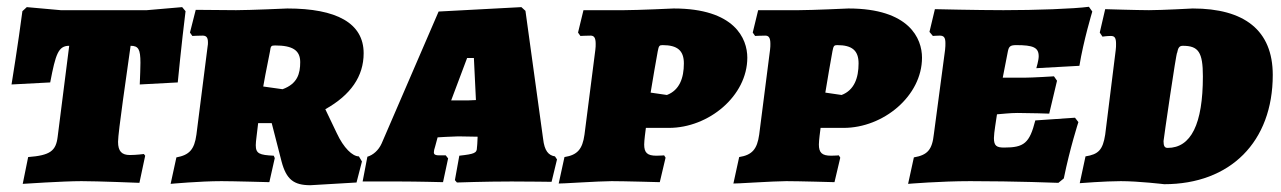

<svg xmlns="http://www.w3.org/2000/svg" viewBox="-20 -534 3776 566"><path d="M184 -399 150 -131C145 -89 128 -76 63 -71L47 8C47 8 166 0 220 0C268 0 391 5 391 5L408 -75L404 -80C404 -80 382 -77 363 -77C339 -77 328 -88 328 -116C328 -144 354 -319 365 -399C388 -399 394 -389 394 -349C394 -333 393 -312 392 -285L504 -291C504 -291 515 -405 527 -501L517 -513L413 -504H159L59 -513L46 -501C34 -408 14 -285 14 -285L128 -291C144 -375 152 -399 184 -399Z M741 -171H781L810 -58C824 -5 846 12 895 12L1031 4L1047 -58L1038 -73C1019 -73 993 -98 973 -141L939 -212C1014 -254 1052 -309 1052 -377C1052 -466 972 -509 827 -509C827 -509 717 -504 676 -504L557 -505L540 -438L547 -428C547 -428 564 -429 577 -429C588 -429 593 -424 593 -409C593 -405 593 -402 592 -397L559 -137C553 -93 538 -77 500 -70L483 8C483 8 569 0 633 0C666 0 774 3 774 3L790 -68L787 -75C745 -77 734 -81 734 -106C734 -113 735 -120 736 -129ZM813 -271 756 -279C760 -301 762 -314 776 -383C778 -398 779 -400 791 -400C842 -400 865 -386 865 -351C865 -317 857 -287 813 -271Z M1581 -125 1529 -502 1517 -513 1273 -500 1105 -111C1096 -91 1080 -77 1063 -72L1049 1H1159C1208 1 1286 3 1286 3L1301 -67L1294 -76H1275C1264 -76 1259 -78 1259 -85C1259 -89 1260 -94 1263 -103L1270 -129C1267 -129 1318 -132 1331 -132L1388 -131L1387 -110C1387 -105 1386 -102 1386 -99C1386 -83 1379 -80 1334 -75L1321 -3L1327 4C1327 4 1409 1 1488 1C1535 1 1606 2 1606 2L1622 -64L1616 -73C1597 -76 1585 -89 1581 -125ZM1310 -238 1357 -363H1377L1383 -239C1365 -238 1358 -238 1346 -238Z M1700 -504 1684 -438 1691 -428C1691 -428 1708 -429 1721 -429C1731 -429 1736 -423 1736 -405C1736 -400 1736 -394 1735 -387L1703 -137C1697 -94 1682 -77 1644 -71L1627 7C1627 8 1747 0 1783 0C1819 0 1925 3 1925 3L1942 -69C1941 -72 1939 -73 1938 -76C1938 -76 1925 -75 1915 -75C1888 -75 1879 -84 1879 -108C1879 -115 1880 -123 1881 -133L1884 -157H1952C2069 -157 2183 -251 2183 -364C2183 -420 2146 -509 1966 -509C1966 -509 1859 -504 1820 -504ZM1946 -254 1898 -261C1905 -306 1913 -348 1919 -383C1922 -399 1924 -401 1933 -401C1977 -401 1996 -385 1996 -347C1996 -304 1983 -268 1946 -254Z M2215 -504 2199 -438 2206 -428C2206 -428 2223 -429 2236 -429C2246 -429 2251 -423 2251 -405C2251 -400 2251 -394 2250 -387L2218 -137C2212 -94 2197 -77 2159 -71L2142 7C2142 8 2262 0 2298 0C2334 0 2440 3 2440 3L2457 -69C2456 -72 2454 -73 2453 -76C2453 -76 2440 -75 2430 -75C2403 -75 2394 -84 2394 -108C2394 -115 2395 -123 2396 -133L2399 -157H2467C2584 -157 2698 -251 2698 -364C2698 -420 2661 -509 2481 -509C2481 -509 2374 -504 2335 -504ZM2461 -254 2413 -261C2420 -306 2428 -348 2434 -383C2437 -399 2439 -401 2448 -401C2492 -401 2511 -385 2511 -347C2511 -304 2498 -268 2461 -254Z M2910 -127C2910 -143 2917 -181 2919 -197C2934 -198 2957 -201 2980 -201C3015 -201 3073 -199 3073 -199L3096 -296L3087 -309C3087 -309 3023 -305 3000 -305H2936L2951 -382C2954 -397 2958 -401 2976 -401C3026 -401 3042 -394 3042 -368C3042 -356 3035 -333 3035 -333L3162 -340C3174 -414 3200 -500 3200 -500L3190 -514C3145 -508 3034 -504 2938 -504C2860 -504 2736 -507 2736 -507L2720 -440L2730 -428C2730 -428 2741 -429 2750 -429C2762 -429 2767 -424 2767 -407C2767 -402 2767 -395 2766 -387L2733 -139C2728 -92 2714 -77 2674 -70L2657 8C2657 8 2752 0 2840 0C2973 0 3100 5 3100 5L3116 -8C3134 -97 3159 -174 3159 -174L3149 -187L3032 -179C3015 -112 2999 -99 2940 -99C2918 -99 2910 -104 2910 -127Z M3412 9C3607 9 3732 -116 3732 -313C3732 -445 3648 -509 3496 -509C3496 -509 3405 -504 3367 -504C3334 -504 3238 -507 3238 -507L3222 -438L3230 -426C3230 -426 3243 -428 3255 -428C3266 -428 3270 -422 3270 -405C3270 -399 3270 -393 3269 -386L3238 -137C3231 -92 3218 -79 3180 -73L3163 6C3163 6 3238 0 3284 0C3336 0 3412 9 3412 9ZM3467 -399C3513 -399 3526 -380 3526 -309C3526 -168 3491 -98 3422 -98C3413 -98 3410 -104 3410 -118C3410 -122 3448 -384 3450 -378C3453 -394 3457 -399 3467 -399Z"/></svg>

Font: Alegreya SC Black
Style: Italic
Weight: 900
Italic angle: -7°
Designer: Juan Pablo del Peral
Foundry: Huerta Tipografica
Version: Version 2.007;PS 002.007;hotconv 1.0.88;makeotf.lib2.5.64775